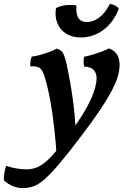

<svg xmlns="http://www.w3.org/2000/svg" viewBox="-140 -716 649 984"><path d="M151 -467Q166 -462 174.5 -454.5Q183 -447 189 -431Q195 -415 202 -385Q221 -295 232.5 -212Q244 -129 248 -44L151 94Q146 11 137.5 -63.5Q129 -138 117.5 -201.5Q106 -265 91 -315Q81 -351 67.5 -364.5Q54 -378 15 -376Q15 -390 16.5 -402.5Q18 -415 23 -426Q43 -428 67.5 -435Q92 -442 115 -450.5Q138 -459 151 -467ZM418 -468Q447 -458 460 -436Q473 -414 473 -384Q473 -356 463 -322.5Q453 -289 430.5 -247Q408 -205 371.5 -150.5Q335 -96 281 -25Q214 64 168.5 118Q123 172 91 200.5Q59 229 32.5 238.5Q6 248 -23 248Q-49 248 -74 238Q-99 228 -120 208Q-121 190 -117.5 169.5Q-114 149 -108 134Q-85 142 -57.5 147Q-30 152 -5 152Q20 152 43.5 144Q67 136 93.5 114Q120 92 154.5 50Q189 8 237 -60Q280 -120 306 -168Q332 -216 343.5 -253Q355 -290 355 -316Q355 -341 340.5 -357Q326 -373 291 -375Q286 -400 291 -425Q312 -429 336.5 -436.5Q361 -444 383.5 -452.5Q406 -461 418 -468ZM275 -524Q229 -524 198 -544Q167 -564 153.5 -598.5Q140 -633 147 -675Q192 -697 252 -688Q248 -647 261 -625Q274 -603 306 -603Q338 -603 369 -626.5Q400 -650 423 -696Q436 -695 449 -688Q462 -681 469 -672Q442 -601 389.5 -562.5Q337 -524 275 -524Z"/></svg>

Font: Vollkorn SemiBold
Style: Italic
Weight: 600
Italic angle: -11°
Designer: Friedrich Althausen
Foundry: Friedrich Althausen
Version: Version 5.000